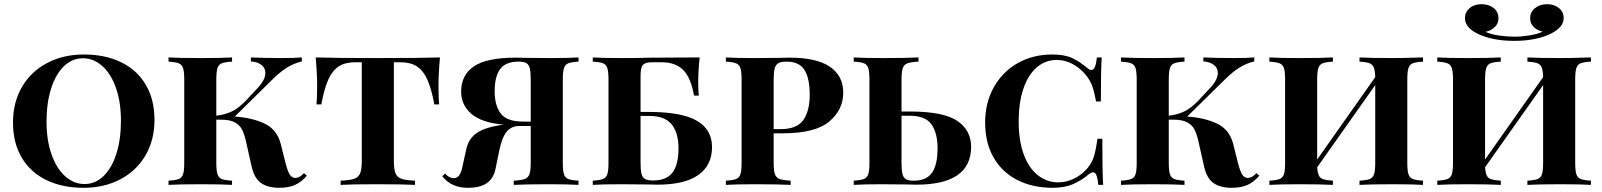

<svg xmlns="http://www.w3.org/2000/svg" viewBox="-20 -882 7644 916"><path d="M717 -310Q717 -214 674 -140.5Q631 -67 554 -26.5Q477 14 379 14Q278 14 202 -22.5Q126 -59 84 -129.5Q42 -200 42 -298Q42 -394 85 -467.5Q128 -541 205 -581.5Q282 -622 380 -622Q481 -622 557 -585.5Q633 -549 675 -478.5Q717 -408 717 -310ZM202 -302Q202 -213 226 -145Q250 -77 291.5 -40.5Q333 -4 383 -4Q435 -4 474.5 -42.5Q514 -81 535.5 -149.5Q557 -218 557 -306Q557 -395 533 -463Q509 -531 467.5 -567.5Q426 -604 376 -604Q324 -604 284.5 -565.5Q245 -527 223.5 -458.5Q202 -390 202 -302Z M1444 -44Q1419 -14 1388 0Q1357 14 1312 14Q1258 14 1225 -9Q1192 -32 1179 -94L1153 -210Q1145 -244 1134.5 -264.5Q1124 -285 1100.5 -298Q1077 -311 1036 -311H1012V-106Q1012 -68 1017.5 -51Q1023 -34 1038 -28Q1053 -22 1087 -20V0Q1036 -3 939 -3Q834 -3 784 0V-20Q818 -22 833 -28Q848 -34 853.5 -51Q859 -68 859 -106V-502Q859 -540 853.5 -557Q848 -574 832.5 -580Q817 -586 784 -588V-608Q833 -605 939 -605Q1036 -605 1087 -608V-588Q1053 -586 1038 -580Q1023 -574 1017.5 -557Q1012 -540 1012 -502V-330Q1055 -335 1087.5 -351Q1120 -367 1155 -404L1211 -464Q1246 -502 1246 -534Q1246 -558 1227 -572.5Q1208 -587 1177 -589V-608Q1249 -605 1323 -605Q1384 -605 1420 -608V-589Q1385 -581 1352.5 -561.5Q1320 -542 1284 -507L1100 -326Q1185 -320 1243 -292Q1301 -264 1319 -197L1342 -105Q1353 -62 1363.5 -47.5Q1374 -33 1390 -33Q1402 -34 1411 -39.5Q1420 -45 1430 -56Z M2072 -472Q2072 -416 2075 -384H2052Q2038 -460 2018.5 -503Q1999 -546 1968.5 -565.5Q1938 -585 1890 -585H1859V-116Q1859 -74 1867 -55Q1875 -36 1895 -29Q1915 -22 1960 -20V0Q1906 -3 1780 -3Q1653 -3 1605 0V-20Q1650 -22 1670 -29Q1690 -36 1698 -55Q1706 -74 1706 -116V-585H1675Q1627 -585 1596.5 -565.5Q1566 -546 1546.5 -503Q1527 -460 1513 -384H1490Q1493 -416 1493 -472Q1493 -532 1486 -608Q1573 -605 1780 -605Q1991 -605 2079 -608Q2072 -532 2072 -472Z M2665 -502V-106Q2665 -68 2670.5 -51Q2676 -34 2691 -28Q2706 -22 2740 -20V0Q2694 -3 2600 -3Q2490 -3 2431 0V-20Q2467 -22 2483.5 -28Q2500 -34 2506 -51Q2512 -68 2512 -106V-281H2459Q2418 -281 2395.5 -251.5Q2373 -222 2361 -159L2345 -81Q2336 -32 2303.5 -9Q2271 14 2212 14Q2133 14 2090 -41L2103 -54Q2123 -32 2144 -32Q2160 -32 2170 -44.5Q2180 -57 2186 -86L2203 -163Q2214 -222 2257.5 -249.5Q2301 -277 2382 -287H2384Q2276 -297 2228 -339.5Q2180 -382 2180 -445Q2180 -524 2241 -565.5Q2302 -607 2441 -607Q2467 -607 2487 -606L2606 -605Q2693 -605 2740 -608V-588Q2706 -586 2691 -580Q2676 -574 2670.5 -557Q2665 -540 2665 -502ZM2475 -302H2512V-502Q2512 -538 2507.5 -556Q2503 -574 2491 -581Q2479 -588 2454 -588Q2393 -588 2366.5 -553Q2340 -518 2340 -446Q2340 -379 2369 -340.5Q2398 -302 2475 -302Z M3377 -180Q3377 -94 3312 -47.5Q3247 -1 3116 -1Q3088 -1 3067 -2L2943 -3Q2855 -3 2808 0V-20Q2841 -22 2856.5 -28Q2872 -34 2877.5 -51Q2883 -68 2883 -106V-502Q2883 -540 2877.5 -557Q2872 -574 2857 -580Q2842 -586 2808 -588V-608Q2855 -605 2946 -605Q3018 -605 3092 -607H3129Q3259 -607 3318 -608Q3311 -541 3311 -488Q3311 -449 3314 -426H3291Q3276 -512 3239 -548.5Q3202 -585 3137 -585H3092Q3059 -585 3047.5 -572.5Q3036 -560 3036 -520V-348H3075Q3232 -348 3304.5 -306Q3377 -264 3377 -180ZM3217 -175Q3217 -247 3185 -288Q3153 -329 3076 -329H3036V-106Q3036 -70 3040.5 -52.5Q3045 -35 3057.5 -28Q3070 -21 3095 -21Q3160 -21 3188.5 -59Q3217 -97 3217 -175Z M3671 -246V-106Q3671 -68 3677 -51Q3683 -34 3699.5 -28Q3716 -22 3752 -20V0Q3694 -3 3583 -3Q3490 -3 3443 0V-20Q3477 -22 3492 -28Q3507 -34 3512.5 -51Q3518 -68 3518 -106V-502Q3518 -540 3512.5 -557Q3507 -574 3491.5 -580Q3476 -586 3443 -588V-608Q3490 -605 3577 -605L3698 -606Q3719 -607 3746 -607Q3876 -607 3939.5 -563.5Q4003 -520 4003 -440Q4003 -359 3936.5 -302.5Q3870 -246 3714 -246ZM3671 -502V-266H3704Q3783 -266 3813 -310Q3843 -354 3843 -429Q3843 -510 3817.5 -549Q3792 -588 3733 -588Q3707 -588 3694 -581Q3681 -574 3676 -556Q3671 -538 3671 -502Z M4613 -182Q4613 -1 4352 -1Q4325 -1 4305 -2L4187 -3Q4100 -3 4053 0V-20Q4086 -22 4101.5 -28Q4117 -34 4122.5 -51Q4128 -68 4128 -106V-502Q4128 -540 4122.5 -557Q4117 -574 4102 -580Q4087 -586 4053 -588V-608Q4100 -605 4193 -605Q4303 -605 4362 -608V-588Q4326 -586 4309.5 -580Q4293 -574 4287 -557Q4281 -540 4281 -502V-350H4328Q4485 -349 4549 -304Q4613 -259 4613 -182ZM4453 -174Q4453 -247 4424 -288.5Q4395 -330 4318 -330H4281V-106Q4281 -70 4285.5 -52Q4290 -34 4302 -27Q4314 -20 4339 -20Q4400 -20 4426.5 -58Q4453 -96 4453 -174Z M5168 -557Q5179 -548 5187 -548Q5207 -548 5213 -608H5236Q5232 -548 5232 -398H5209Q5199 -452 5189 -476.5Q5179 -501 5159 -526Q5131 -559 5095.5 -577.5Q5060 -596 5022 -596Q4967 -596 4926 -560.5Q4885 -525 4862.5 -459Q4840 -393 4840 -302Q4840 -210 4864.5 -144.5Q4889 -79 4932 -45.5Q4975 -12 5029 -12Q5068 -12 5105.5 -30.5Q5143 -49 5170 -82Q5190 -107 5199 -136Q5208 -165 5216 -220H5239Q5239 -63 5243 0H5220Q5217 -31 5211 -45.5Q5205 -60 5195 -60Q5187 -60 5175 -51Q5138 -20 5098 -3Q5058 14 5002 14Q4907 14 4834 -23Q4761 -60 4720.5 -130Q4680 -200 4680 -298Q4680 -393 4722 -467Q4764 -541 4836.5 -581.5Q4909 -622 5000 -622Q5058 -622 5094 -605.5Q5130 -589 5168 -557Z M5988 -44Q5963 -14 5932 0Q5901 14 5856 14Q5802 14 5769 -9Q5736 -32 5723 -94L5697 -210Q5689 -244 5678.5 -264.5Q5668 -285 5644.5 -298Q5621 -311 5580 -311H5556V-106Q5556 -68 5561.5 -51Q5567 -34 5582 -28Q5597 -22 5631 -20V0Q5580 -3 5483 -3Q5378 -3 5328 0V-20Q5362 -22 5377 -28Q5392 -34 5397.5 -51Q5403 -68 5403 -106V-502Q5403 -540 5397.5 -557Q5392 -574 5376.5 -580Q5361 -586 5328 -588V-608Q5377 -605 5483 -605Q5580 -605 5631 -608V-588Q5597 -586 5582 -580Q5567 -574 5561.5 -557Q5556 -540 5556 -502V-330Q5599 -335 5631.5 -351Q5664 -367 5699 -404L5755 -464Q5790 -502 5790 -534Q5790 -558 5771 -572.5Q5752 -587 5721 -589V-608Q5793 -605 5867 -605Q5928 -605 5964 -608V-589Q5929 -581 5896.5 -561.5Q5864 -542 5828 -507L5644 -326Q5729 -320 5787 -292Q5845 -264 5863 -197L5886 -105Q5897 -62 5907.5 -47.5Q5918 -33 5934 -33Q5946 -34 5955 -39.5Q5964 -45 5974 -56Z M6694 -502V-106Q6694 -68 6699.5 -51Q6705 -34 6720.5 -28Q6736 -22 6769 -20V0Q6723 -3 6623 -3Q6522 -3 6466 0V-20Q6500 -22 6515 -28Q6530 -34 6535.5 -51Q6541 -68 6541 -106V-476L6264 -84Q6266 -57 6272.5 -44Q6279 -31 6294 -26.5Q6309 -22 6339 -20V0Q6284 -3 6182 -3Q6084 -3 6036 0V-20Q6070 -22 6085 -28Q6100 -34 6105.5 -51Q6111 -68 6111 -106V-502Q6111 -540 6105.5 -557Q6100 -574 6084.5 -580Q6069 -586 6036 -588V-608Q6084 -605 6182 -605Q6284 -605 6339 -608V-588Q6305 -586 6290 -580Q6275 -574 6269.5 -557Q6264 -540 6264 -502V-121L6541 -514Q6540 -546 6534 -560.5Q6528 -575 6513 -580.5Q6498 -586 6466 -588V-608Q6521 -605 6623 -605Q6671 -605 6729 -607Q6746 -608 6769 -608V-588Q6735 -586 6720 -580Q6705 -574 6699.5 -557Q6694 -540 6694 -502Z M7495 -502V-106Q7495 -68 7500.5 -51Q7506 -34 7521.5 -28Q7537 -22 7570 -20V0Q7524 -3 7424 -3Q7323 -3 7267 0V-20Q7301 -22 7316 -28Q7331 -34 7336.5 -51Q7342 -68 7342 -106V-476L7065 -84Q7067 -57 7073.5 -44Q7080 -31 7095 -26.5Q7110 -22 7140 -20V0Q7085 -3 6983 -3Q6885 -3 6837 0V-20Q6871 -22 6886 -28Q6901 -34 6906.5 -51Q6912 -68 6912 -106V-502Q6912 -540 6906.5 -557Q6901 -574 6885.5 -580Q6870 -586 6837 -588V-608Q6885 -605 6983 -605Q7085 -605 7140 -608V-588Q7106 -586 7091 -580Q7076 -574 7070.5 -557Q7065 -540 7065 -502V-121L7342 -514Q7341 -546 7335 -560.5Q7329 -575 7314 -580.5Q7299 -586 7267 -588V-608Q7322 -605 7424 -605Q7472 -605 7530 -607Q7547 -608 7570 -608V-588Q7536 -586 7521 -580Q7506 -574 7500.5 -557Q7495 -540 7495 -502ZM7440 -796Q7440 -752 7380 -722Q7349 -706 7304 -696.5Q7259 -687 7204 -687Q7149 -687 7104 -696.5Q7059 -706 7028 -722Q6969 -751 6969 -796Q6969 -824 6991 -843Q7013 -862 7048 -862Q7083 -862 7106 -843.5Q7129 -825 7129 -795Q7129 -770 7111.5 -753Q7094 -736 7067 -730Q7094 -718 7131.5 -712.5Q7169 -707 7204 -707Q7239 -707 7276.5 -713Q7314 -719 7340 -731Q7313 -737 7296.5 -754Q7280 -771 7280 -795Q7280 -824 7303 -843Q7326 -862 7361 -862Q7395 -862 7417.5 -843.5Q7440 -825 7440 -796Z"/></svg>

Font: Playfair Display SC
Style: Bold
Weight: 700
Designer: Claus Eggers Sørensen
Foundry: Claus Eggers Sørensen
Version: Version 1.200; ttfautohint (v1.6)